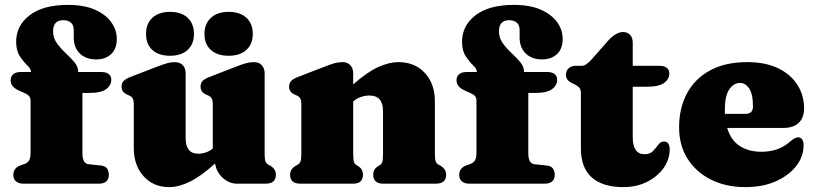

<svg xmlns="http://www.w3.org/2000/svg" viewBox="-20 -751 3332 785"><path d="M317 -124Q317 -82 343 -79.5L394 -74Q411 -72 418 -61.5Q425 -51 425 -37Q425 0 383.5 0H76Q56.5 0 45.5 -9.5Q34.5 -19 34.5 -35.5Q34.5 -65 65.5 -75.5L77 -79.5Q91.5 -84 98.2 -94.2Q105 -104.5 105 -124.5V-339.5Q105 -350.5 99.5 -357.5Q94 -364.5 77.5 -372L62 -378.5Q40.5 -388 32 -398.5Q23.5 -409 23.5 -423Q23.5 -438 33.8 -447.2Q44 -456.5 63.5 -456.5H106.5V-459Q106.5 -469.5 91.2 -484Q76 -498.5 61 -521.2Q46 -544 46 -580Q46 -646 101 -688.5Q156 -731 258 -731Q323 -731 367.2 -711.8Q411.5 -692.5 434.5 -660.8Q457.5 -629 457.5 -592Q457.5 -551 434 -529.5Q410.5 -508 373.5 -508Q331.5 -508 306.5 -532.2Q281.5 -556.5 281.5 -597.5V-628.5Q281.5 -649 269.5 -658.8Q257.5 -668.5 239 -668.5Q197 -668.5 197 -623Q197 -596 212.5 -574.5Q228 -553 248.2 -534.2Q268.5 -515.5 284 -497Q299.5 -478.5 299.5 -458V-456.5H396Q414 -456.5 424.5 -448.2Q435 -440 435 -425Q435 -402 414 -386.5Q393 -371 344.5 -371H317Z M527 -146V-322.5Q527 -342 522.2 -349.2Q517.5 -356.5 508.5 -360.5L499.5 -364.5Q477 -374.5 477 -396.5Q477 -410.5 485 -419.5Q493 -428.5 512.5 -436L621 -478Q647.5 -488 663.2 -492.5Q679 -497 694.5 -497Q716 -497 727.5 -484.2Q739 -471.5 739 -452V-186.5Q739 -122.5 790.5 -122.5Q805.5 -122.5 820.8 -127.5Q836 -132.5 850 -144V-322.5Q850 -342 845.2 -349.2Q840.5 -356.5 831.5 -360.5L822.5 -364.5Q800 -374.5 800 -396.5Q800 -410.5 808 -419.5Q816 -428.5 835.5 -436L944 -478Q969.5 -488 985.5 -492.5Q1001.5 -497 1018.5 -497Q1039 -497 1050.5 -484.2Q1062 -471.5 1062 -452V-123.5Q1062 -100.5 1065.2 -91.8Q1068.5 -83 1076 -78.5L1085 -73.5Q1108 -60 1108 -36.5Q1108 0 1065.5 0H949.5Q916.5 0 890.5 -24Q864.5 -48 859.5 -82.5Q800.5 -29.5 755.5 -7.8Q710.5 14 672 14Q607 14 567 -30.5Q527 -75 527 -146ZM675 -523Q629.5 -523 603.2 -546.5Q577 -570 577 -612Q577 -654.5 603.2 -678.5Q629.5 -702.5 675 -702.5Q721 -702.5 747 -678.5Q773 -654.5 773 -612Q773 -570.5 747 -546.8Q721 -523 675 -523ZM914.5 -523Q869 -523 842.5 -546.5Q816 -570 816 -612Q816 -654 842.5 -678.2Q869 -702.5 914.5 -702.5Q961 -702.5 987.2 -678.5Q1013.5 -654.5 1013.5 -612Q1013.5 -570.5 987.2 -546.8Q961 -523 914.5 -523Z M1424 -452V-406Q1481.5 -456.5 1526.2 -476.8Q1571 -497 1609 -497Q1676 -497 1717 -452.8Q1758 -408.5 1758 -337V-123.5Q1758 -100.5 1761.2 -91.5Q1764.5 -82.5 1772 -78.5L1781 -73.5Q1804 -59.5 1804 -36.5Q1804 0 1761.5 0H1546.5Q1506 0 1506 -37.5Q1506 -58.5 1524 -70.5L1533 -76Q1540.5 -80.5 1543.2 -89.8Q1546 -99 1546 -123.5V-296.5Q1546 -360.5 1490.5 -360.5Q1474 -360.5 1456.2 -354.8Q1438.5 -349 1424 -336V-123.5Q1424 -99 1427 -89.8Q1430 -80.5 1437.5 -76L1446.5 -70.5Q1464 -58.5 1464 -37.5Q1464 0 1424 0H1208.5Q1166 0 1166 -36.5Q1166 -60 1189.5 -73.5L1198.5 -78.5Q1205.5 -83 1208.8 -91.8Q1212 -100.5 1212 -123.5V-322.5Q1212 -342 1207.2 -349.2Q1202.5 -356.5 1193.5 -360.5L1184.5 -364.5Q1162 -374.5 1162 -396.5Q1162 -410.5 1170 -419.5Q1178 -428.5 1197.5 -436L1306 -478Q1331.5 -488 1347.5 -492.5Q1363.5 -497 1380.5 -497Q1401 -497 1412.5 -484.2Q1424 -471.5 1424 -452Z M2140 -124Q2140 -82 2166 -79.5L2217 -74Q2234 -72 2241 -61.5Q2248 -51 2248 -37Q2248 0 2206.5 0H1899Q1879.5 0 1868.5 -9.5Q1857.5 -19 1857.5 -35.5Q1857.5 -65 1888.5 -75.5L1900 -79.5Q1914.5 -84 1921.2 -94.2Q1928 -104.5 1928 -124.5V-339.5Q1928 -350.5 1922.5 -357.5Q1917 -364.5 1900.5 -372L1885 -378.5Q1863.5 -388 1855 -398.5Q1846.5 -409 1846.5 -423Q1846.5 -438 1856.8 -447.2Q1867 -456.5 1886.5 -456.5H1929.5V-459Q1929.5 -469.5 1914.2 -484Q1899 -498.5 1884 -521.2Q1869 -544 1869 -580Q1869 -646 1924 -688.5Q1979 -731 2081 -731Q2146 -731 2190.2 -711.8Q2234.5 -692.5 2257.5 -660.8Q2280.5 -629 2280.5 -592Q2280.5 -551 2257 -529.5Q2233.5 -508 2196.5 -508Q2154.5 -508 2129.5 -532.2Q2104.5 -556.5 2104.5 -597.5V-628.5Q2104.5 -649 2092.5 -658.8Q2080.5 -668.5 2062 -668.5Q2020 -668.5 2020 -623Q2020 -596 2035.5 -574.5Q2051 -553 2071.2 -534.2Q2091.5 -515.5 2107 -497Q2122.5 -478.5 2122.5 -458V-456.5H2219Q2237 -456.5 2247.5 -448.2Q2258 -440 2258 -425Q2258 -402 2237 -386.5Q2216 -371 2167.5 -371H2140Z M2330.5 -405.5 2319 -411Q2307 -416.5 2300.5 -424.8Q2294 -433 2294 -446Q2294 -462.5 2305.2 -472.2Q2316.5 -482 2334.5 -482H2359.5Q2376.5 -482 2401 -510.5L2463.5 -581.5Q2478.5 -599 2495 -609.5Q2511.5 -620 2526.5 -620Q2545 -620 2556 -608.8Q2567 -597.5 2567 -576.5V-482H2677.5Q2695 -482 2705.8 -473.8Q2716.5 -465.5 2716.5 -450.5Q2716.5 -427.5 2695.2 -412Q2674 -396.5 2625.5 -396.5H2567V-189.5Q2567 -120.5 2615.5 -120.5Q2638 -120.5 2650.2 -133.8Q2662.5 -147 2672 -160Q2681.5 -173 2695.5 -172.5Q2718 -171.5 2718 -140.5Q2718 -98.5 2692.8 -63.5Q2667.5 -28.5 2624.8 -7.2Q2582 14 2528.5 14Q2444.5 14 2399.8 -25.2Q2355 -64.5 2355 -145V-367.5Q2355 -386 2348.5 -392.8Q2342 -399.5 2330.5 -405.5Z M3267.5 -307.5Q3267.5 -269.5 3245.5 -248.8Q3223.5 -228 3184 -228H2953Q2968 -178 3004.2 -154.2Q3040.5 -130.5 3093 -130.5Q3124.5 -130.5 3153 -139.2Q3181.5 -148 3206.5 -169Q3220.5 -181 3228.2 -185.2Q3236 -189.5 3243.5 -189.5Q3265.5 -188.5 3265.5 -156Q3265.5 -111.5 3235.8 -72.8Q3206 -34 3152.5 -10Q3099 14 3027 14Q2947.5 14 2886.5 -16.8Q2825.5 -47.5 2791 -102.2Q2756.5 -157 2756.5 -230.5Q2756.5 -309 2788.8 -369.2Q2821 -429.5 2883.2 -463.2Q2945.5 -497 3035 -497Q3110 -497 3161.8 -471.8Q3213.5 -446.5 3240.5 -403.8Q3267.5 -361 3267.5 -307.5ZM2943.5 -301.5Q2943.5 -293.5 2944 -285.5H3028Q3058.5 -285.5 3058.5 -315Q3058.5 -367 3043 -389.5Q3027.5 -412 3005.5 -412Q2980 -412 2961.8 -385.8Q2943.5 -359.5 2943.5 -301.5Z"/></svg>

Font: Fraunces 9pt Soft Black
Style: Regular
Weight: 900
Version: Version 1.000;[b76b70a41]